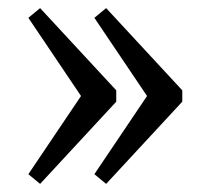

<svg xmlns="http://www.w3.org/2000/svg" viewBox="-20 -464 500 474"><path d="M430 -241V-213L242 -10L213 -34L343 -227L213 -420L242 -444ZM267 -241V-213L79 -10L50 -34L180 -227L50 -420L79 -444Z"/></svg>

Font: Mate SC
Style: Regular
Weight: 400
Designer: Eduardo Rodriguez Tunni
Foundry: Eduardo Rodriguez Tunni
Version: Version 1.003; ttfautohint (v1.8.4.7-5d5b);gftools[0.9.24]